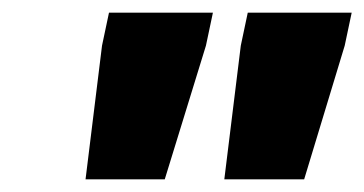

<svg xmlns="http://www.w3.org/2000/svg" viewBox="-20 -708 575 303"><path d="M334 -425 360 -636 371 -688H535L524 -636L460 -425ZM115 -425 141 -636 152 -688H316L305 -636L240 -425Z"/></svg>

Font: Saira ExtraBold
Style: Italic
Weight: 800
Italic angle: -12°
Designer: Hector Gatti with collaboration of the Omnibus-Type team
Foundry: Omnibus-Type
Version: Version 1.100; ttfautohint (v1.8.3)